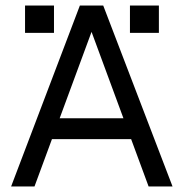

<svg xmlns="http://www.w3.org/2000/svg" viewBox="-20 -670 660 690"><path d="M152 -170V-245H464V-170ZM20 0 267 -650H351L600 0H514L297 -588H321L104 0ZM174 -650V-552H70V-650ZM551 -650V-552H447V-650Z"/></svg>

Font: Syne
Style: Regular
Weight: 400
Designer: Lucas Descroix
Foundry: Bonjour Monde
Version: Version 2.200